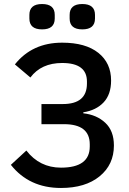

<svg xmlns="http://www.w3.org/2000/svg" viewBox="-20 -922 639 954"><path d="M283 12Q125 12 34 -103L111 -174Q177 -89 283 -89Q426 -89 426 -194V-205Q426 -305 298 -305H186V-405H292Q412 -405 412 -507V-517Q412 -609 289 -609Q185 -609 131 -537L54 -602Q140 -710 289 -710Q405 -710 468.5 -659.5Q532 -609 532 -522Q532 -453 495 -413.5Q458 -374 394 -364V-359Q460 -352 503 -312Q546 -272 546 -199Q546 -104 475 -46Q404 12 283 12ZM126 -830V-848Q126 -902 189 -902Q252 -902 252 -848V-830Q252 -776 189 -776Q126 -776 126 -830ZM326 -830V-848Q326 -902 389 -902Q452 -902 452 -848V-830Q452 -776 389 -776Q326 -776 326 -830Z"/></svg>

Font: IBM Plex Sans Medm
Style: Regular
Weight: 500
Designer: Mike Abbink, Paul van der Laan, Pieter van Rosmalen
Foundry: Bold Monday
Version: Version 3.005